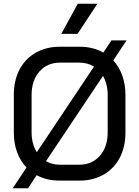

<svg xmlns="http://www.w3.org/2000/svg" viewBox="-20 -958 745 1027"><path d="M586 -635Q617 -601 634 -554Q651 -507 651 -451V-249Q651 -172 620.5 -114Q590 -56 534 -24Q478 8 406 8H299Q229 8 176 -21L130 49H48L122 -62Q89 -96 71.5 -143.5Q54 -191 54 -249V-451Q54 -528 84.5 -586Q115 -644 171 -676Q227 -708 300 -708H406Q477 -708 533 -677L576 -742H657ZM177 -144 483 -602Q448 -623 404 -623H301Q233 -623 191 -575.5Q149 -528 149 -449V-251Q149 -188 177 -144ZM531 -552 226 -96Q258 -77 300 -77H404Q472 -77 514 -124.5Q556 -172 556 -251V-449Q556 -508 531 -552ZM396 -938H501L395 -777H308Z"/></svg>

Font: Bai Jamjuree Medium
Style: Regular
Weight: 500
Version: Version 1.000; ttfautohint (v1.6)